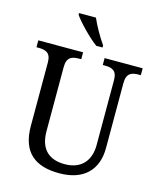

<svg xmlns="http://www.w3.org/2000/svg" viewBox="-135 -1025 934 1130"><g transform="rotate(15 332.0 -460.5)"><path d="M352 -771H390V-784C363 -822 326 -886 307 -931H204V-921C227 -886 302 -807 352 -771ZM335 10C484 10 563 -72 563 -205V-600C563 -663 596 -672 638 -672H650V-714H418V-672H430C472 -672 505 -663 505 -604V-207C505 -116 456 -50 352 -50C263 -50 199 -94 199 -210V-600C199 -663 232 -672 275 -672H287V-714H14V-672H26C68 -672 102 -663 102 -604V-216C102 -53 190 10 335 10Z"/></g></svg>

Font: Noto Serif Georgian SemiCondensed
Style: Regular
Weight: 400
Width: 4
Designer: Monotype Design Team, Akaki Razmadze
Foundry: Google LLC
Version: Version 2.003